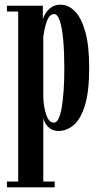

<svg xmlns="http://www.w3.org/2000/svg" viewBox="-20 -548 425 818"><path d="M9.5 250V225.5H57.5V-499H9.5V-523.5H162.5V-466.5Q165 -476 173.8 -490.5Q182.5 -505 198.2 -516.5Q214 -528 238.5 -528Q270.5 -528 298.2 -500.8Q326 -473.5 343 -414.2Q360 -355 360 -259Q360 -157.5 341.8 -98.8Q323.5 -40 293.8 -15Q264 10 229.5 10Q208 10 194.2 0Q180.5 -10 173.2 -22.8Q166 -35.5 164.5 -44.5V225.5H213V250ZM209.5 -25.5Q232 -25.5 243 -90Q254 -154.5 254 -257.5Q254 -323.5 249.5 -375.8Q245 -428 235.2 -458Q225.5 -488 210.5 -488Q190.5 -488 179.5 -457Q168.5 -426 164.5 -390V-135.5Q165.5 -92.5 177 -59Q188.5 -25.5 209.5 -25.5Z"/></svg>

Font: Imbue 50pt SemiBold
Style: Regular
Weight: 600
Designer: Tyler Finck
Foundry: Etcetera Type Company
Version: Version 1.102; ttfautohint (v1.8.3)